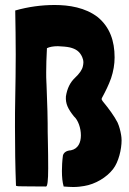

<svg xmlns="http://www.w3.org/2000/svg" viewBox="-20 -747 517 769"><path d="M273 2C291 2 305 0 317 -2C361 -9 407 -36 433 -70C455 -98 467 -149 467 -185C467 -193 466 -201 465 -207C462 -224 458 -240 451 -256C438 -282 414 -314 395 -337C392 -341 389 -344 388 -347C388 -348 387 -349 387 -350C387 -352 388 -355 390 -358C403 -382 415 -406 425 -434C434 -461 439 -489 439 -517C439 -583 420 -638 372 -678C322 -717 256 -727 199 -727C147 -727 94 -720 41 -705C42 -646 43 -586 43 -528C43 -470 42 -412 41 -354C40 -316 40 -277 40 -238C40 -160 41 -81 44 -3C47 -2 51 -1 55 -1C52 -1 123 0 164 0C170 1 173 -24 173 -73C173 -150 171 -201 171 -219C171 -233 171 -267 170 -302C168 -359 166 -421 166 -414C165 -430 165 -444 165 -458C165 -486 166 -515 168 -554C178 -559 193 -562 212 -562C231 -561 247 -560 260 -557C284 -551 299 -541 309 -519C312 -512 314 -505 314 -497C314 -492 313 -487 312 -482C309 -467 298 -452 280 -435C261 -417 249 -393 244 -361C242 -332 252 -311 276 -281C293 -266 304 -234 304 -205C304 -176 293 -151 264 -145C246 -144 235 -136 232 -124C229 -101 228 -80 228 -62C228 -38 230 -17 235 0C249 1 262 2 273 2Z"/></svg>

Font: Londrina Solid CC
Style: CC
Weight: 400
Designer: Marcelo Magalhaes
Foundry: Tipos Pereira
Version: Version 1.003;FEAKit 1.0